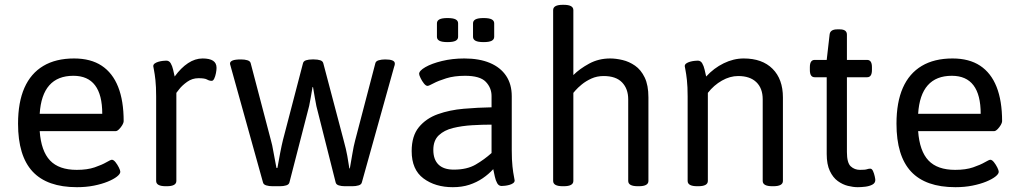

<svg xmlns="http://www.w3.org/2000/svg" viewBox="-20 -772 4230 798"><path d="M300 6Q176 6 115.5 -59Q55 -124 55 -258Q55 -347 81.5 -407Q108 -467 160 -498Q212 -529 288 -529Q357 -529 402.5 -499Q448 -469 471 -411Q494 -353 494 -268Q494 -262 488.5 -252.5Q483 -243 475 -235Q467 -227 461 -227H145Q151 -144 188 -105Q225 -66 299 -66Q343 -66 373.5 -76.5Q404 -87 422 -97.5Q440 -108 445 -108Q452 -108 460 -98Q468 -88 474 -76Q480 -64 480 -58Q480 -49 466 -38Q452 -27 427.5 -17Q403 -7 370.5 -0.5Q338 6 300 6ZM145 -299H405Q405 -378 375 -417.5Q345 -457 285 -457Q220 -457 185 -417.5Q150 -378 145 -299Z M669 2Q629 2 629 -20V-371Q629 -412 626 -439Q623 -466 620 -480.5Q617 -495 617 -497Q617 -504 623.5 -508.5Q630 -513 639 -515.5Q648 -518 657 -519Q666 -520 671 -520Q683 -520 689.5 -509Q696 -498 699.5 -482.5Q703 -467 706 -454Q732 -490 761.5 -509.5Q791 -529 822 -529Q851 -529 865.5 -519.5Q880 -510 880 -490Q880 -481 877.5 -468Q875 -455 870.5 -445.5Q866 -436 860 -436Q850 -436 840.5 -441.5Q831 -447 805 -447Q779 -447 758 -432Q737 -417 725 -401.5Q713 -386 713 -386V-20Q713 2 673 2Z M1113 2Q1098 2 1086.5 -1.5Q1075 -5 1073 -14L941 -488Q940 -493 938 -499Q936 -505 936 -508Q936 -516 946.5 -520.5Q957 -525 982 -525Q997 -525 1008.5 -521.5Q1020 -518 1022 -509L1106 -189Q1111 -173 1117 -138Q1123 -103 1129 -74H1133Q1138 -103 1144.5 -136.5Q1151 -170 1156 -190L1239 -508Q1241 -518 1252 -521.5Q1263 -525 1278 -525H1285Q1300 -525 1311 -521.5Q1322 -518 1324 -508L1408 -190Q1419 -150 1423.5 -124Q1428 -98 1432 -72H1434Q1439 -99 1444.5 -132.5Q1450 -166 1456 -188L1540 -509Q1542 -518 1554 -521.5Q1566 -525 1581 -525Q1621 -525 1621 -508Q1621 -505 1620.5 -502Q1620 -499 1618 -494L1484 -14Q1482 -5 1470.5 -1.5Q1459 2 1444 2H1414Q1399 2 1388 -1.5Q1377 -5 1375 -14L1295 -331Q1292 -344 1288.5 -366Q1285 -388 1281 -410H1279Q1275 -388 1271.5 -366.5Q1268 -345 1265 -332L1183 -14Q1181 -5 1169.5 -1.5Q1158 2 1143 2Z M1862 6Q1789 6 1740 -30.5Q1691 -67 1691 -144Q1691 -207 1721 -243.5Q1751 -280 1800 -297.5Q1849 -315 1907.5 -320Q1966 -325 2023 -326V-373Q2023 -407 1999 -432Q1975 -457 1913 -457Q1868 -457 1834.5 -446.5Q1801 -436 1781.5 -425.5Q1762 -415 1757 -415Q1750 -415 1742 -425Q1734 -435 1728 -447.5Q1722 -460 1722 -465Q1722 -478 1748 -493Q1774 -508 1817 -518.5Q1860 -529 1910 -529Q1972 -529 2016 -510.5Q2060 -492 2083.5 -457Q2107 -422 2107 -372V-148Q2107 -107 2110 -80Q2113 -53 2116 -39Q2119 -25 2119 -22Q2119 -15 2112.5 -10.5Q2106 -6 2097 -3.5Q2088 -1 2079 0Q2070 1 2065 1Q2053 1 2046.5 -10.5Q2040 -22 2036.5 -38.5Q2033 -55 2030 -69Q2011 -48 1986 -31Q1961 -14 1930.5 -4Q1900 6 1862 6ZM1866 -67Q1921 -67 1957 -88Q1993 -109 2023 -136V-254Q1984 -254 1942 -251.5Q1900 -249 1863 -240Q1826 -231 1803.5 -209.5Q1781 -188 1781 -149Q1781 -109 1802.5 -88Q1824 -67 1866 -67ZM1990 -597Q1967 -597 1956.5 -602.5Q1946 -608 1946 -619V-675Q1946 -686 1956.5 -691.5Q1967 -697 1990 -697Q2013 -697 2023.5 -691.5Q2034 -686 2034 -675V-619Q2034 -608 2023.5 -602.5Q2013 -597 1990 -597ZM1840 -597Q1817 -597 1806.5 -602.5Q1796 -608 1796 -619V-675Q1796 -686 1806.5 -691.5Q1817 -697 1840 -697Q1863 -697 1873.5 -691.5Q1884 -686 1884 -675V-619Q1884 -608 1873.5 -602.5Q1863 -597 1840 -597Z M2319 2Q2279 2 2279 -20V-730Q2279 -752 2319 -752H2323Q2363 -752 2363 -730V-460Q2389 -486 2428.5 -507.5Q2468 -529 2516 -529Q2540 -529 2567.5 -522.5Q2595 -516 2619.5 -499Q2644 -482 2659.5 -450Q2675 -418 2675 -367V-20Q2675 2 2635 2H2631Q2591 2 2591 -20V-359Q2591 -403 2565.5 -429.5Q2540 -456 2489 -456Q2461 -456 2438 -445.5Q2415 -435 2398 -421Q2381 -407 2372 -396.5Q2363 -386 2363 -386V-20Q2363 2 2323 2Z M2878 2Q2838 2 2838 -20V-371Q2838 -412 2835 -439Q2832 -466 2829 -480.5Q2826 -495 2826 -497Q2826 -504 2832.5 -508.5Q2839 -513 2848 -515.5Q2857 -518 2866 -519Q2875 -520 2880 -520Q2892 -520 2898.5 -509Q2905 -498 2908.5 -482.5Q2912 -467 2915 -454Q2947 -489 2988 -509Q3029 -529 3071 -529Q3148 -529 3191 -486Q3234 -443 3234 -367V-20Q3234 2 3194 2H3190Q3150 2 3150 -20V-359Q3150 -405 3123.5 -430.5Q3097 -456 3048 -456Q3014 -456 2980.5 -437Q2947 -418 2922 -386V-20Q2922 2 2882 2Z M3545 6Q3526 6 3504 0.5Q3482 -5 3462 -19.5Q3442 -34 3429 -61.5Q3416 -89 3416 -132V-451H3366Q3346 -451 3346 -481V-493Q3346 -523 3366 -523H3416L3428 -628Q3430 -650 3460 -650H3470Q3500 -650 3500 -628V-523H3584Q3604 -523 3604 -493V-481Q3604 -451 3584 -451H3500V-140Q3500 -95 3516 -80.5Q3532 -66 3554 -66Q3576 -66 3583 -68.5Q3590 -71 3597 -71Q3604 -71 3608.5 -61Q3613 -51 3615.5 -39.5Q3618 -28 3618 -24Q3618 -11 3605.5 -4.5Q3593 2 3576 4Q3559 6 3545 6Z M3951 6Q3827 6 3766.5 -59Q3706 -124 3706 -258Q3706 -347 3732.5 -407Q3759 -467 3811 -498Q3863 -529 3939 -529Q4008 -529 4053.5 -499Q4099 -469 4122 -411Q4145 -353 4145 -268Q4145 -262 4139.5 -252.5Q4134 -243 4126 -235Q4118 -227 4112 -227H3796Q3802 -144 3839 -105Q3876 -66 3950 -66Q3994 -66 4024.5 -76.5Q4055 -87 4073 -97.5Q4091 -108 4096 -108Q4103 -108 4111 -98Q4119 -88 4125 -76Q4131 -64 4131 -58Q4131 -49 4117 -38Q4103 -27 4078.5 -17Q4054 -7 4021.5 -0.5Q3989 6 3951 6ZM3796 -299H4056Q4056 -378 4026 -417.5Q3996 -457 3936 -457Q3871 -457 3836 -417.5Q3801 -378 3796 -299Z"/></svg>

Font: Asap
Style: Regular
Weight: 400
Designer: Pablo Cosgaya
Foundry: Omnibus-Type
Version: Version 3.001